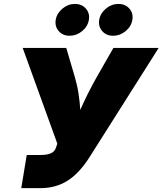

<svg xmlns="http://www.w3.org/2000/svg" viewBox="-20 -976 843 996"><path d="M90.3 0 118.7 -171.9H186.5Q225.6 -171.9 244.9 -181.2Q264.2 -190.4 270.5 -210.4L277.3 -231L97.7 -727.5H323.7L367.7 -578.1Q380.9 -533.2 387.5 -489.5Q394 -445.8 396.5 -405.8Q413.6 -445.3 435.3 -488.8Q457 -532.2 482.9 -578.1L568.4 -727.5H803.2L443.4 -159.2Q390.6 -76.2 329.6 -38.1Q268.6 0 189.5 0ZM341.3 -790.5Q305.7 -790.5 284.7 -814.7Q263.7 -838.9 269 -873Q274.9 -907.2 304 -931.4Q333 -955.6 368.7 -955.6Q404.3 -955.6 425.5 -931.4Q446.8 -907.2 440.9 -873Q435.5 -838.9 406.2 -814.7Q377 -790.5 341.3 -790.5ZM566.9 -790.5Q531.2 -790.5 510.3 -814.7Q489.3 -838.9 494.6 -873Q500.5 -907.2 529.5 -931.4Q558.6 -955.6 594.2 -955.6Q629.9 -955.6 651.1 -931.4Q672.4 -907.2 666.5 -873Q661.1 -838.9 631.8 -814.7Q602.5 -790.5 566.9 -790.5Z"/></svg>

Font: Inter Black
Style: Italic
Weight: 900
Italic angle: -9.39999°
Designer: Rasmus Andersson
Foundry: rsms
Version: Version 4.000;git-a52131595